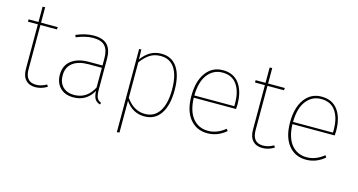

<svg xmlns="http://www.w3.org/2000/svg" viewBox="-87 -1024 2969 1592"><g transform="rotate(15 1398.0 -228.0)"><path d="M317 -37 327 -20Q278 10 226 10Q173 10 143 -22.5Q113 -55 113 -117V-499H28V-519H113V-650L135 -652V-519H279L276 -499H135V-118Q135 -11 227 -11Q272 -11 317 -37Z M741 -110Q741 -59 751.5 -37Q762 -15 788 -6L782 10Q751 0 737 -22.5Q723 -45 722 -91Q665 10 553 10Q480 10 438.5 -32Q397 -74 397 -144Q397 -222 452 -265Q507 -308 601 -308H719V-370Q719 -440 688.5 -474.5Q658 -509 586 -509Q523 -509 443 -476L436 -495Q518 -529 586 -529Q667 -529 704 -489.5Q741 -450 741 -372ZM553 -11Q664 -11 719 -119V-288H605Q518 -288 469.5 -251Q421 -214 421 -144Q421 -82 456.5 -46.5Q492 -11 553 -11Z M1167 -529Q1256 -529 1303 -460.5Q1350 -392 1350 -264Q1350 -135 1301.5 -62.5Q1253 10 1162 10Q1061 10 999 -80V192L977 196V-519H996L998 -434Q1064 -529 1167 -529ZM1161 -11Q1242 -11 1285 -77Q1328 -143 1328 -264Q1328 -384 1287 -446.5Q1246 -509 1167 -509Q1113 -509 1074 -484Q1035 -459 999 -410V-106Q1065 -11 1161 -11Z M1884 -284Q1884 -268 1882 -246H1519Q1523 -130 1572.5 -70.5Q1622 -11 1703 -11Q1781 -11 1850 -68L1862 -51Q1790 10 1703 10Q1608 10 1552 -60Q1496 -130 1496 -255Q1496 -382 1550 -455.5Q1604 -529 1695 -529Q1788 -529 1836 -463Q1884 -397 1884 -284ZM1862 -265V-292Q1862 -391 1820.5 -450Q1779 -509 1697 -509Q1619 -509 1570 -446.5Q1521 -384 1519 -265Z M2266 -37 2276 -20Q2227 10 2175 10Q2122 10 2092 -22.5Q2062 -55 2062 -117V-499H1977V-519H2062V-650L2084 -652V-519H2228L2225 -499H2084V-118Q2084 -11 2176 -11Q2221 -11 2266 -37Z M2731 -284Q2731 -268 2729 -246H2366Q2370 -130 2419.5 -70.5Q2469 -11 2550 -11Q2628 -11 2697 -68L2709 -51Q2637 10 2550 10Q2455 10 2399 -60Q2343 -130 2343 -255Q2343 -382 2397 -455.5Q2451 -529 2542 -529Q2635 -529 2683 -463Q2731 -397 2731 -284ZM2709 -265V-292Q2709 -391 2667.5 -450Q2626 -509 2544 -509Q2466 -509 2417 -446.5Q2368 -384 2366 -265Z"/></g></svg>

Font: FiraGO Thin
Style: Regular
Weight: 100
Designer: bBox Type
Foundry: bBox Type GmbH
Version: Version 1.001;PS 001.001;hotconv 1.0.88;makeotf.lib2.5.64775